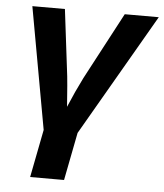

<svg xmlns="http://www.w3.org/2000/svg" viewBox="-53 -575 707 829"><g transform="rotate(5 301.0 -160.0)"><path d="M255.4 207.5H108.4L148.9 0L53.7 -528.3H194.8L230 -239.7Q232.4 -222.7 240.7 -108.4Q270 -178.2 300.3 -238.3L454.1 -528.3H601.6L295.9 0Z"/></g></svg>

Font: Liberation Sans
Style: Bold Italic
Weight: 700
Italic angle: -12°
Designer: Steve Matteson
Foundry: Ascender Corporation
Version: Version 2.1.5